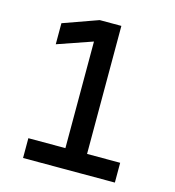

<svg xmlns="http://www.w3.org/2000/svg" viewBox="-104 -782 794 870"><g transform="rotate(15 293.0 -346.5)"><path d="M256.8 0V-693.4H358.4V0ZM83 0V-92.8H266.6V0ZM348.6 0V-92.8H513.7V0ZM92.8 -536.1V-634.8L256.8 -693.4V-592.8Z"/></g></svg>

Font: Cascadia Code
Style: Regular
Weight: 400
Designer: Aaron Bell
Foundry: Saja Typeworks
Version: Version 2404.023